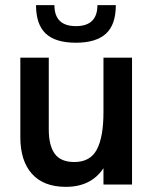

<svg xmlns="http://www.w3.org/2000/svg" viewBox="-20 -717 598 746"><path d="M236 9Q149.5 9 104.2 -41.5Q59 -92 59 -184V-493H169.5V-214Q169.5 -152 192.5 -119.8Q215.5 -87.5 269 -87.5Q330.5 -87.5 356.2 -136Q382 -184.5 382 -281V-493H493V0H382V-63.5Q334 9 236 9ZM120 -697H191.5Q191.5 -615.5 275 -615.5Q358.5 -615.5 358.5 -697H430Q430 -621 391.5 -586Q353 -551 275 -551Q195.5 -551 157.8 -586.5Q120 -622 120 -697Z"/></svg>

Font: HK Grotesk SemiBold
Style: Regular
Weight: 600
Designer: Alfredo Marco Pradil
Foundry: Hanken Design Co.
Version: Version 3.001;FEAKit 1.0